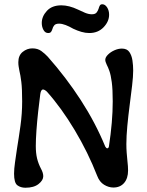

<svg xmlns="http://www.w3.org/2000/svg" viewBox="-20 -871 688 901"><path d="M206 -716Q192 -716 184 -730.5Q176 -745 176 -763Q176 -794 200 -820Q224 -846 268 -846Q304 -846 346 -826Q362 -818 379 -811Q396 -804 411 -804Q427 -804 433.5 -812.5Q440 -821 443 -831Q445 -839 448.5 -845Q452 -851 460 -851Q473 -851 482.5 -836.5Q492 -822 492 -802Q492 -770 466 -743Q440 -716 399 -716Q381 -716 362 -721.5Q343 -727 324 -736Q305 -747 288 -753.5Q271 -760 257 -760Q241 -760 234.5 -752Q228 -744 226 -735Q224 -728 220 -722Q216 -716 206 -716ZM99 10Q77 10 61.5 -1.5Q46 -13 46 -56Q46 -78 50.5 -109.5Q55 -141 60 -175Q68 -223 76 -280.5Q84 -338 84 -395Q84 -455 80 -487Q76 -519 71 -539Q69 -550 67.5 -559Q66 -568 66 -579Q66 -611 86.5 -627.5Q107 -644 132 -644Q157 -644 174 -631.5Q191 -619 204 -605Q290 -508 359 -401.5Q428 -295 474 -183Q479 -175 483 -175Q489 -175 491 -183Q509 -300 509 -395Q509 -452 504.5 -485.5Q500 -519 493.5 -537.5Q487 -556 481 -567Q478 -574 476 -579.5Q474 -585 474 -590Q474 -602 486.5 -614.5Q499 -627 517 -635Q535 -643 552 -643Q576 -643 587 -627Q598 -611 601.5 -587.5Q605 -564 605 -540Q605 -513 600 -470Q595 -427 588.5 -377.5Q582 -328 577.5 -280Q573 -232 573 -195Q573 -174 574.5 -154Q576 -134 578 -115Q581 -90 581 -71Q581 -34 562.5 -12.5Q544 9 512 9Q490 9 468.5 -4Q447 -17 436 -46Q393 -156 330.5 -260.5Q268 -365 200 -441Q189 -451 182 -451Q172 -451 169 -429Q164 -391 159 -346Q154 -301 151 -258.5Q148 -216 148 -186Q148 -152 154 -127.5Q160 -103 172 -80Q183 -60 183 -44Q183 -25 161 -7.5Q139 10 99 10Z"/></svg>

Font: Akaya Telivigala
Style: Regular
Weight: 400
Designer: Vaishnavi Murthy Yerkadithaya, Juan Luis Blanco Aristondo
Version: Version 1.002; ttfautohint (v1.8.3)